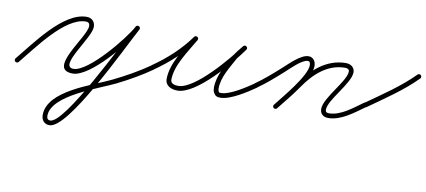

<svg xmlns="http://www.w3.org/2000/svg" viewBox="-60 -471 2147 967"><g transform="rotate(10 1013.5 12.5)"><path d="M2.3 15.2C7.4 19.5 15 18.8 19.2 13.7C87 -67.6 209.9 -245.6 317.5 -245.6C331.1 -245.6 337.3 -238.7 337.3 -225.2C337.3 -168.5 163.9 24 297 24C387.3 24 552.7 -180.4 589.7 -252.5C593.3 -259.6 589.9 -265.8 584.6 -268.6C579.4 -271.4 572.2 -270.7 568.5 -263.7C515.3 -166.2 300.9 276.6 226.8 276.6C213.4 276.6 208.6 267.9 208.6 255.3C208.6 149.1 440.9 75.4 522.7 34.8C583 4.8 641.7 -28.5 696.9 -67.2C702.3 -71 703.6 -78.5 699.8 -83.9C696 -89.3 688.5 -90.6 683.1 -86.8C683.1 -86.8 683.1 -86.8 683.1 -86.8C624.7 -45.9 562.3 -11.2 498.3 20C405.3 65.4 184.6 129.6 184.6 255.3C184.6 281.2 200.1 300.6 226.8 300.6C322.5 300.6 531.1 -145.2 589.5 -252.3C593.3 -259.2 589.8 -265.5 584.5 -268.3C579.1 -271.2 571.9 -270.5 568.3 -263.5C536.5 -201.4 373 0 297 0C217.2 0 361.3 -167.9 361.3 -225.2C361.3 -251.9 344.3 -269.6 317.5 -269.6C197.6 -269.6 74.5 -90 0.8 -1.7C-3.5 3.4 -2.8 11 2.3 15.2Z M695.8 -67.1C695.8 -67.1 695.8 -67.1 695.8 -67.1C767.9 -116.7 835.9 -178.5 886.8 -250C891.2 -256.2 888 -262.8 882.8 -266.1C877.6 -269.4 870.3 -269.5 866.6 -262.9C827.7 -194.7 767.9 -111.7 767.9 -31.7C767.9 4 800.6 16.9 831.2 16.9C928.5 16.9 1084.7 -171.4 1137.8 -246C1142.3 -252.4 1139.9 -259 1135.2 -262.6C1130.5 -266.1 1123.5 -266.6 1118.6 -260.5C1103.9 -241.9 1087.3 -223.5 1075.6 -203C1075.6 -203 1075.5 -202.9 1075.5 -202.8C1075.5 -202.7 1075.4 -202.7 1075.4 -202.7C1047.1 -149.7 1010 -92 1010 -30.3C1010 -21.5 1011.3 -12.5 1015.3 -4.5C1015.3 -4.5 1015.4 -4.4 1015.4 -4.4C1015.5 -4.3 1015.5 -4.2 1015.5 -4.2C1023.9 11 1033.8 14.7 1051.4 14.7C1101.5 14.7 1184.3 -39.5 1223.9 -67.2C1229.3 -71 1230.6 -78.5 1226.8 -83.9C1223 -89.3 1215.5 -90.6 1210.1 -86.8C1210.1 -86.8 1210.1 -86.8 1210.1 -86.8C1175.4 -62.6 1095.1 -9.3 1051.4 -9.3C1041.3 -9.3 1040.3 -8.9 1036.5 -15.8C1036.5 -15.8 1036.5 -15.7 1036.6 -15.6C1036.6 -15.5 1036.7 -15.5 1036.7 -15.5C1034.4 -19.9 1034 -25.4 1034 -30.3C1034 -87.3 1070.4 -142.3 1096.6 -191.3C1096.6 -191.3 1096.5 -191.3 1096.5 -191.2C1096.5 -191.1 1096.4 -191 1096.4 -191C1107.5 -210.5 1123.4 -228 1137.4 -245.5C1142.2 -251.6 1139.7 -258.4 1134.8 -262.1C1129.9 -265.7 1122.7 -266.3 1118.2 -260C1071.2 -193.7 916.7 -7.1 831.2 -7.1C814.8 -7.1 791.9 -10.9 791.9 -31.7C791.9 -106.4 851 -187.1 887.4 -251.1C891.2 -257.7 888.3 -264 883.4 -267.1C878.6 -270.2 871.6 -270.1 867.2 -264C817.9 -194.7 752 -134.9 682.2 -86.9C676.7 -83.1 675.4 -75.7 679.1 -70.2C682.9 -64.7 690.3 -63.4 695.8 -67.1Z M1206.1 -70.2C1209.9 -64.7 1217.4 -63.4 1222.8 -67.1C1266.9 -97.7 1307 -133.6 1347 -169.2C1368.4 -188.2 1422.2 -244.3 1452.7 -244.3C1463.6 -244.3 1466.1 -233.3 1466.1 -224.4C1466.1 -168.9 1359.7 -45.2 1322.5 2.6C1318.5 7.9 1319.4 15.4 1324.6 19.5C1329.9 23.5 1337.4 22.6 1341.5 17.4C1383.2 -36.3 1490.1 -159.5 1490.1 -224.4C1490.1 -247 1477.7 -268.3 1452.7 -268.3C1412.5 -268.3 1359.1 -212.1 1331 -187.1C1291.7 -152.1 1252.5 -116.8 1209.2 -86.9C1203.7 -83.1 1202.4 -75.6 1206.1 -70.2ZM1341.4 17.5C1341.4 17.5 1341.4 17.5 1341.4 17.5C1374.6 -24.1 1408.8 -65.3 1438.9 -109.2C1487.1 -179.7 1553.7 -243 1644.2 -243C1654.3 -243 1665.1 -239.2 1665.1 -227.5C1665.1 -177.6 1560.7 -75.8 1560.7 -18.6C1560.7 7.1 1578 21 1603 21C1669.3 21 1731.1 -30.4 1782.9 -67.2C1788.3 -71 1789.6 -78.5 1785.8 -83.9C1782 -89.3 1774.5 -90.6 1769.1 -86.8C1721.9 -53.4 1662.9 -3 1603 -3C1591.2 -3 1584.7 -6.3 1584.7 -18.6C1584.7 -69.3 1689.1 -170.9 1689.1 -227.5C1689.1 -252.9 1667.8 -267 1644.2 -267C1545.3 -267 1472 -200.1 1419.1 -122.8C1389.4 -79.3 1355.4 -38.6 1322.6 2.5C1318.5 7.7 1319.3 15.3 1324.5 19.4C1329.7 23.5 1337.3 22.7 1341.4 17.5Z M1766.2 -68.7C1770.1 -63.3 1777.5 -62 1783 -65.9C1865.7 -124.7 1954.2 -183.1 2025.6 -255.6C2030.2 -260.3 2030.1 -267.9 2025.4 -272.6C2020.7 -277.2 2013.1 -277.1 2008.4 -272.4C2008.4 -272.4 2008.4 -272.4 2008.4 -272.4C1938.1 -200.9 1850.6 -143.4 1769 -85.4C1763.6 -81.6 1762.4 -74.1 1766.2 -68.7Z"/></g></svg>

Font: FRB American Cursive Guidelines Light
Style: Italic
Weight: 300
Italic angle: -25°
Version: Version 2.0;Modular Font Editor K font №1